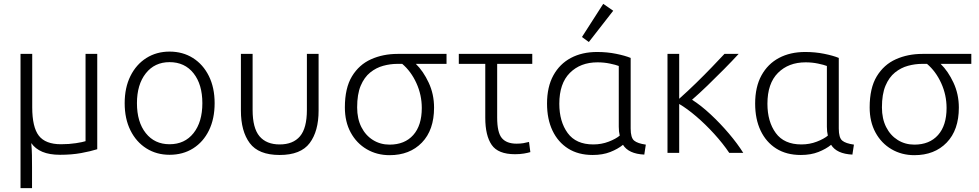

<svg xmlns="http://www.w3.org/2000/svg" viewBox="-20 -797 5105 1001"><path d="M87 184V-516H148V-238Q148 -134 182.5 -89.5Q217 -45 298 -45Q340 -45 375.5 -50.5Q411 -56 426 -61V-516H487V-19Q452 -8 403 1Q354 10 293 10Q238 10 201 -5.5Q164 -21 143 -51Q146 -20 146.5 12Q147 44 147 74V184Z M864 10Q796 10 743 -23.5Q690 -57 660 -117.5Q630 -178 630 -259Q630 -340 660 -400.5Q690 -461 743 -494.5Q796 -528 864 -528Q933 -528 986 -494.5Q1039 -461 1069 -400.5Q1099 -340 1099 -259Q1099 -178 1069.5 -117.5Q1040 -57 987 -23.5Q934 10 864 10ZM864 -45Q943 -45 989 -103Q1035 -161 1035 -259Q1035 -357 989 -415Q943 -473 864 -473Q786 -473 740 -414.5Q694 -356 694 -259Q694 -161 740 -103Q786 -45 864 -45Z M1438 11Q1328 11 1282 -51Q1236 -113 1236 -220V-516H1297V-224Q1297 -129 1333 -86.5Q1369 -44 1438 -44Q1508 -44 1544 -86.5Q1580 -129 1580 -224V-516H1641V-220Q1641 -113 1594.5 -51Q1548 11 1438 11Z M2011 12Q1945 12 1892 -19Q1839 -50 1808.5 -106Q1778 -162 1778 -237Q1778 -338 1815 -399Q1852 -460 1914.5 -488Q1977 -516 2053 -516H2308V-464H2148Q2187 -426 2215 -366Q2243 -306 2243 -236Q2243 -119 2179.5 -53.5Q2116 12 2011 12ZM2011 -43Q2090 -43 2134.5 -93Q2179 -143 2179 -234Q2179 -302 2151 -363.5Q2123 -425 2077 -464H2051Q2015 -464 1978 -454Q1941 -444 1910 -419Q1879 -394 1860.5 -350Q1842 -306 1842 -237Q1842 -178 1864 -134.5Q1886 -91 1924.5 -67Q1963 -43 2011 -43Z M2665 7Q2577 7 2543.5 -41.5Q2510 -90 2510 -183V-464H2372V-516H2755V-464H2572V-184Q2572 -106 2596.5 -77Q2621 -48 2673 -48Q2693 -48 2708 -50.5Q2723 -53 2738 -57L2745 -4Q2732 0 2711.5 3.5Q2691 7 2665 7Z M3070 11Q2995 11 2942 -22.5Q2889 -56 2860.5 -116Q2832 -176 2832 -257Q2832 -344 2865 -404Q2898 -464 2956.5 -495Q3015 -526 3093 -526Q3145 -526 3192 -516.5Q3239 -507 3268 -495V-127Q3268 -79 3286 -64Q3304 -49 3347 -43L3339 9Q3257 5 3228 -42Q3201 -20 3161.5 -4.5Q3122 11 3070 11ZM3073 -44Q3116 -44 3153.5 -58.5Q3191 -73 3211 -90Q3206 -111 3206 -136V-453Q3191 -459 3160 -465.5Q3129 -472 3095 -472Q3006 -472 2951 -417Q2896 -362 2896 -256Q2896 -163 2939.5 -103.5Q2983 -44 3073 -44ZM3050 -578 3014 -604 3125 -777 3177 -741Z M3460 0V-516H3521V-282Q3566 -322 3609.5 -364.5Q3653 -407 3691 -446.5Q3729 -486 3757 -516H3831Q3798 -480 3755 -436.5Q3712 -393 3668.5 -351Q3625 -309 3588 -277Q3634 -248 3684.5 -201Q3735 -154 3780 -101Q3825 -48 3855 0H3782Q3749 -49 3703.5 -99Q3658 -149 3610 -190Q3562 -231 3521 -255V0Z M4155 11Q4080 11 4027 -22.5Q3974 -56 3945.5 -116Q3917 -176 3917 -257Q3917 -344 3950 -404Q3983 -464 4041.5 -495Q4100 -526 4178 -526Q4230 -526 4277 -516.5Q4324 -507 4353 -495V-127Q4353 -79 4371 -64Q4389 -49 4432 -43L4424 9Q4342 5 4313 -42Q4286 -20 4246.5 -4.5Q4207 11 4155 11ZM4158 -44Q4201 -44 4238.5 -58.5Q4276 -73 4296 -90Q4291 -111 4291 -136V-453Q4276 -459 4245 -465.5Q4214 -472 4180 -472Q4091 -472 4036 -417Q3981 -362 3981 -256Q3981 -163 4024.5 -103.5Q4068 -44 4158 -44Z M4747 12Q4681 12 4628 -19Q4575 -50 4544.5 -106Q4514 -162 4514 -237Q4514 -338 4551 -399Q4588 -460 4650.5 -488Q4713 -516 4789 -516H5044V-464H4884Q4923 -426 4951 -366Q4979 -306 4979 -236Q4979 -119 4915.5 -53.5Q4852 12 4747 12ZM4747 -43Q4826 -43 4870.5 -93Q4915 -143 4915 -234Q4915 -302 4887 -363.5Q4859 -425 4813 -464H4787Q4751 -464 4714 -454Q4677 -444 4646 -419Q4615 -394 4596.5 -350Q4578 -306 4578 -237Q4578 -178 4600 -134.5Q4622 -91 4660.5 -67Q4699 -43 4747 -43Z"/></svg>

Font: Ubuntu Sans Light
Style: Regular
Weight: 300
Designer: Dalton Maag Ltd
Foundry: Dalton Maag Ltd
Version: Version 1.006; ttfautohint (v1.8.4.7-5d5b)